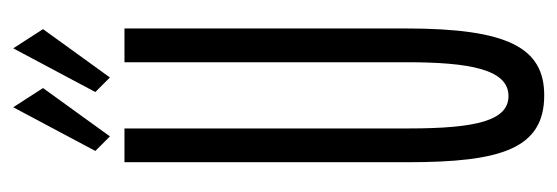

<svg xmlns="http://www.w3.org/2000/svg" viewBox="-296 -535 842 290"><g transform="rotate(-90 125.0 -390.0)"><path d="M153 -645 226 -746 197 -791 131 -667ZM64 -645 137 -746 108 -791 42 -667ZM126 11C198 11 227 -44 227 -198V-623H176V-197C176 -101 165 -44 126 -43C88 -42 76 -91 76 -194V-623H25V-195C25 -55 45 11 126 11Z"/></g></svg>

Font: Inconsolata UltraCondensed Thin
Style: Regular
Weight: 100
Width: 1
Monospace: yes
Designer: Raph Levien, Cyreal, Brenton Simpson
Foundry: Raph Levien, Cyreal, Google
Version: Version 3.100